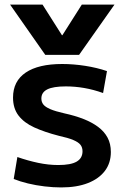

<svg xmlns="http://www.w3.org/2000/svg" viewBox="-20 -810 542 840"><path d="M24 -790H166L251 -656H253L338 -790H481L326 -570H178ZM248 10Q213 10 175 5.5Q137 1 102 -7.5Q67 -16 40 -27L56 -123Q102 -107 147 -97.5Q192 -88 235 -88Q290 -88 315.5 -103Q341 -118 341 -148Q341 -165 332 -176.5Q323 -188 300.5 -197.5Q278 -207 237 -216Q175 -232 130 -252.5Q85 -273 61 -304.5Q37 -336 37 -383Q37 -455 92.5 -492.5Q148 -530 252 -530Q301 -530 352.5 -522Q404 -514 448 -499L431 -403Q389 -418 348.5 -425Q308 -432 268 -432Q213 -432 187 -419Q161 -406 161 -379Q161 -364 169.5 -353Q178 -342 200 -332.5Q222 -323 262 -314Q308 -304 345 -289.5Q382 -275 409 -255Q436 -235 450.5 -208Q465 -181 465 -145Q465 -97 439 -62.5Q413 -28 364.5 -9Q316 10 248 10Z"/></svg>

Font: M PLUS 1 SemiBold
Style: Regular
Weight: 600
Designer: Coji Morishita
Foundry: UNDERFOREST DESIGN
Version: Version 1.001